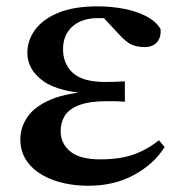

<svg xmlns="http://www.w3.org/2000/svg" viewBox="-20 -572 574 608"><path d="M260.9 16.2Q199.5 16.2 150.4 -1.2Q101.4 -18.5 72.9 -51.5Q44.4 -84.5 44.4 -130.8Q44.4 -168.4 67 -201.7Q89.6 -235 141.8 -257.1Q194 -279.1 282.4 -283.1V-274.3Q167.6 -278.8 117.1 -315.2Q66.6 -351.5 66.6 -404.7Q66.6 -443.9 90.9 -477.5Q115.2 -511 164.6 -531.5Q214.1 -551.9 289 -551.9Q333 -551.9 373.7 -543.9Q414.5 -535.8 444.9 -519.6Q475.3 -503.3 488.7 -479.2Q490.2 -452.9 476.8 -437.9Q463.4 -422.9 438.1 -422.9Q416.6 -422.9 398.6 -429.9Q380.7 -436.8 354.2 -466.1L291.2 -533.9L352.5 -534.8L374.7 -509.1Q347.5 -511.9 328.4 -513.3Q309.2 -514.7 291.4 -514.7Q239.6 -514.7 209.6 -488.3Q179.6 -461.8 179.6 -416.3Q179.6 -370.3 210.5 -341.3Q241.5 -312.4 314.1 -312.4Q328.8 -312.4 342.7 -312.9Q356.7 -313.4 375.4 -314.4V-249.8Q352.3 -251.6 340.5 -251.6Q328.7 -251.6 319.3 -251.6Q262.7 -251.6 230.6 -239.1Q198.6 -226.7 185.3 -205.6Q172.1 -184.5 172.1 -156.2Q172.1 -117.7 202.4 -92.5Q232.7 -67.3 298.1 -67.3Q358.3 -67.3 402 -82.4Q445.6 -97.5 483.2 -127.9L501.3 -106.5Q468.7 -53.4 405.5 -18.6Q342.3 16.2 260.9 16.2Z"/></svg>

Font: Noto Serif HK
Style: Regular
Weight: 200
Designer: Ryoko NISHIZUKA 西塚涼子 (kana & ideographs); Frank Grießhammer (Latin, Greek & Cyrillic); Wenlong ZHANG 张文龙 (bopomofo); San
Foundry: Adobe
Version: Version 2.001;hotconv 1.1.0;makeotfexe 2.6.0